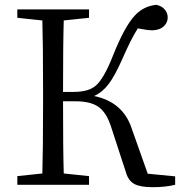

<svg xmlns="http://www.w3.org/2000/svg" viewBox="-20 -768 751 798"><path d="M614 10Q563 10 538 -3.5Q513 -17 503 -53L441 -243Q422 -301 389 -324Q356 -347 295 -347H242Q242 -141 245 -47L350 -36V0H52V-36L156 -47Q159 -142 159 -337V-392Q159 -587 156 -683L52 -694V-729H350V-694L245 -683Q242 -590 242 -386H286Q348 -386 378 -412Q412 -441 450 -538Q497 -656 539 -702Q575 -742 629 -748Q652 -744 665 -728Q677 -714 677 -695Q677 -675 662 -660Q645 -643 614 -642Q593 -642 553 -650Q527 -611 488 -522Q457 -452 431 -418Q405 -384 371 -369Q491 -344 527 -235L594 -46L708 -35V0Q668 10 614 10Z"/></svg>

Font: GenRyuMin TW R
Style: Regular
Weight: 400
Version: Version 1.501;PS 1;hotconv 16.6.51;makeotf.lib2.5.65220